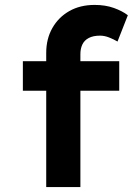

<svg xmlns="http://www.w3.org/2000/svg" viewBox="-20 -761 568 781"><path d="M168 0V-546Q168 -603 193 -647Q218 -691 262 -716Q306 -741 365 -741Q409 -741 443.5 -728.5Q478 -716 500 -699L458 -592Q443 -601 424 -608.5Q405 -616 387 -616Q359 -616 341 -606.5Q323 -597 315 -580Q307 -563 307 -541V0H238Q217 0 199.5 0Q182 0 168 0ZM73 -392V-512H465V-392Z"/></svg>

Font: Lexend Exa SemiBold
Style: Regular
Weight: 600
Designer: Bonnie Shaver-Troup, Thomas Jockin
Foundry: Lexend
Version: Version 1.007